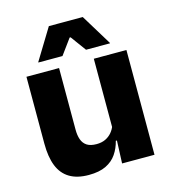

<svg xmlns="http://www.w3.org/2000/svg" viewBox="-105 -773 776 870"><g transform="rotate(-15 283.0 -338.0)"><path d="M199.5 -491.5V-202.5Q199.5 -175.5 206.5 -155.8Q213.5 -136 230 -125.2Q246.5 -114.5 275 -114.5Q299 -114.5 316.8 -123Q334.5 -131.5 346.8 -146Q359 -160.5 365 -178L388.5 -106.5H362.5Q354.5 -73.5 336.2 -46.5Q318 -19.5 286.2 -4Q254.5 11.5 205 11.5Q150.5 11.5 115.2 -9.8Q80 -31 63.2 -73Q46.5 -115 46.5 -178V-491.5ZM515.5 -491.5V0H363.5L368.5 -123L362.5 -137V-491.5ZM204 -687H363L451.5 -542V-540H339L286 -612.5H281.5L228.5 -540H115.5V-542Z"/></g></svg>

Font: Anek Telugu Medium
Style: Bold
Weight: 700
Version: Version 1.003